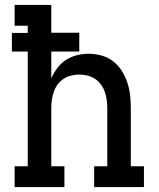

<svg xmlns="http://www.w3.org/2000/svg" viewBox="-20 -755 640 775"><path d="M39 0V-84H92V-547H28V-622H92V-651H39V-735H187V-623H300V-547H187V-439Q197 -461 211.5 -480.5Q226 -500 246 -513Q266 -526 290 -532Q314 -538 338 -538Q364 -538 389.5 -531Q415 -524 436 -508Q457 -492 471 -470Q485 -448 493.5 -423Q502 -398 505 -372Q508 -346 508 -320V-84H561V0H360V-84H413V-320Q413 -337 410.5 -353.5Q408 -370 402.5 -385.5Q397 -401 387 -414.5Q377 -428 363 -437Q349 -446 333 -450Q317 -454 300 -454Q283 -454 267 -450Q251 -446 237 -437Q223 -428 213 -414.5Q203 -401 197.5 -385.5Q192 -370 189.5 -353.5Q187 -337 187 -320V-84H240V0Z"/></svg>

Font: Iosevka Curly Slab MdEx
Style: Regular
Weight: 500
Width: 7
Monospace: yes
Designer: Belleve Invis
Foundry: Belleve Invis
Version: Version 11.1.0; ttfautohint (v1.8.3)